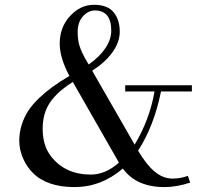

<svg xmlns="http://www.w3.org/2000/svg" viewBox="-20 -761 828 793"><path d="M59.6 -179.2Q59.6 -213.9 69.8 -246.1Q80.1 -278.3 97.7 -304.7Q115.2 -331.1 142.3 -356.7Q169.4 -382.3 199 -403.6Q228.5 -424.8 266.6 -447.3Q226.6 -522.5 226.6 -581.1Q226.6 -648.4 269.3 -694.8Q312 -741.2 368.2 -741.2Q424.3 -741.2 449.5 -710.2Q474.6 -679.2 474.6 -630.4Q474.6 -586.9 444.6 -545.2Q414.6 -503.4 360.8 -468.8L536.1 -163.6Q598.1 -266.6 618.2 -383.3H497.1V-408.7H772.5V-383.3H645Q616.2 -240.7 550.3 -138.7Q585 -80.1 619.4 -51.8Q653.8 -23.4 692.4 -23.4Q725.6 -23.4 755.9 -34.7L765.6 -6.8Q709 11.7 659.2 11.7Q543 11.7 487.3 -64.9Q397.9 11.7 287.6 11.7Q174.3 11.7 115.7 -46.9Q89.8 -72.8 74.7 -108.2Q59.6 -143.6 59.6 -179.2ZM156.2 -229.5Q156.2 -159.7 190.4 -115.7Q249 -40 355 -40Q416 -40 471.2 -89.4L280.8 -422.4Q217.8 -383.3 187 -338.4Q156.2 -293.5 156.2 -229.5ZM300.8 -628.9Q300.8 -595.2 308.8 -570.3Q316.9 -545.4 334.5 -514.6L346.2 -494.6Q391.1 -525.9 415.3 -562Q439.5 -598.1 439.5 -633.8Q439.5 -717.8 372.1 -717.8Q344.2 -717.8 322.5 -693.6Q300.8 -669.4 300.8 -628.9Z"/></svg>

Font: Theano Didot
Style: Regular
Weight: 400
Designer: Alexey Kryukov
Version: Version 2.0